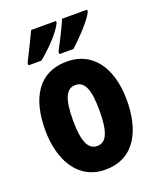

<svg xmlns="http://www.w3.org/2000/svg" viewBox="-143 -853 785 951"><g transform="rotate(-20 249.0 -378.0)"><path d="M432 -756V-766H300C290 -740 263 -685 228 -619V-606H302C346 -646 415 -717 432 -756ZM268 -756V-766H137C125 -740 100 -687 65 -619V-606H133C188 -650 249 -715 268 -756ZM464 -276C464 -458 379 -559 250 -559C96 -559 33 -439 33 -276C33 -125 99 10 248 10C408 10 464 -129 464 -276ZM179 -274C179 -386 200 -435 249 -435C299 -435 319 -385 319 -276C319 -166 299 -114 249 -114C200 -114 179 -167 179 -274Z"/></g></svg>

Font: Noto Sans Sinhala UI ExtraCondensed ExtraBold
Style: Regular
Weight: 800
Width: 2
Designer: Jelle Bosma - Monotype Design Team
Foundry: Monotype Imaging Inc.
Version: Version 2.006